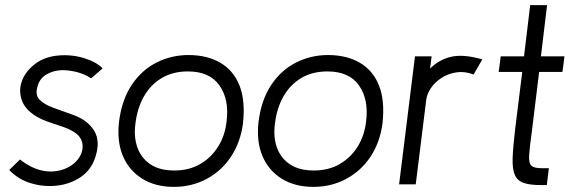

<svg xmlns="http://www.w3.org/2000/svg" viewBox="-20 -720 2242 750"><path d="M16 -56 58 -97Q119 -49 181 -50Q218 -51 247.5 -67Q277 -83 292 -109Q307 -135 301 -164Q295 -186 275.5 -200Q256 -214 229 -223.5Q202 -233 173 -242.5Q144 -252 119 -267Q76 -294 64 -332Q52 -370 67 -407Q82 -444 118 -471Q154 -498 206 -503Q258 -508 306.5 -493.5Q355 -479 381 -453L336 -414Q310 -431 280 -438.5Q250 -446 223 -446Q187 -445 159.5 -428Q132 -411 125 -376Q118 -347 135.5 -329.5Q153 -312 188.5 -299Q224 -286 269 -270Q323 -250 348 -209Q373 -168 352 -105Q336 -56 295.5 -28.5Q255 -1 203.5 5Q152 11 101.5 -4Q51 -19 16 -56Z M659 10Q587 10 535.5 -22Q484 -54 460 -111Q436 -168 445 -245Q456 -331 495 -389Q534 -447 592 -476Q650 -505 716 -505Q789 -505 840.5 -475Q892 -445 915.5 -386Q939 -327 929 -237Q919 -163 882 -107.5Q845 -52 787 -21Q729 10 659 10ZM661 -54Q719 -54 762.5 -79.5Q806 -105 832.5 -148Q859 -191 865 -245Q876 -331 837.5 -386Q799 -441 714 -441Q655 -441 611.5 -415Q568 -389 542 -343Q516 -297 509 -237Q502 -186 516.5 -144.5Q531 -103 567 -78.5Q603 -54 661 -54Z M1204 10Q1132 10 1080.5 -22Q1029 -54 1005 -111Q981 -168 990 -245Q1001 -331 1040 -389Q1079 -447 1137 -476Q1195 -505 1261 -505Q1334 -505 1385.5 -475Q1437 -445 1460.5 -386Q1484 -327 1474 -237Q1464 -163 1427 -107.5Q1390 -52 1332 -21Q1274 10 1204 10ZM1206 -54Q1264 -54 1307.5 -79.5Q1351 -105 1377.5 -148Q1404 -191 1410 -245Q1421 -331 1382.5 -386Q1344 -441 1259 -441Q1200 -441 1156.5 -415Q1113 -389 1087 -343Q1061 -297 1054 -237Q1047 -186 1061.5 -144.5Q1076 -103 1112 -78.5Q1148 -54 1206 -54Z M1539 0 1601 -500H1666L1660 -452Q1696 -488 1743.5 -498.5Q1791 -509 1864 -488L1830 -429Q1796 -442 1764 -437.5Q1732 -433 1706 -416.5Q1680 -400 1664 -377Q1648 -354 1645 -330L1604 0Z M1992 -213 2020 -439H1928L1936 -500H2027L2051 -700H2117L2093 -500H2185L2177 -439H2086L2058 -210Q2049 -146 2047 -114.5Q2045 -83 2055.5 -73Q2066 -63 2095 -63H2124L2116 3H2093Q2050 3 2025.5 -5.5Q2001 -14 1991 -37Q1981 -60 1982.5 -102.5Q1984 -145 1992 -213Z"/></svg>

Font: Kulim Park Light
Style: Italic
Weight: 300
Italic angle: -8°
Designer: Noponies / Dale Sattler
Foundry: Noponies
Version: Version 1.000; ttfautohint (v1.8.3)